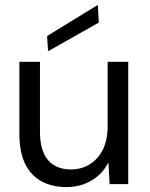

<svg xmlns="http://www.w3.org/2000/svg" viewBox="-20 -751 612 783"><path d="M251 12Q193 12 149.5 -11.5Q106 -35 82.5 -83Q59 -131 59 -205V-499H143V-214Q143 -137 175.5 -98.5Q208 -60 270 -60Q312 -60 346 -81Q380 -102 399.5 -141Q419 -180 419 -237V-499H503V0H427L422 -89Q399 -42 353.5 -15Q308 12 251 12ZM176 -542 172 -604 379 -731 383 -659Z"/></svg>

Font: DM Sans 20pt
Style: Regular
Weight: 400
Version: Version 4.004;gftools[0.9.30]